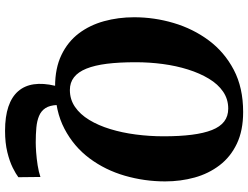

<svg xmlns="http://www.w3.org/2000/svg" viewBox="-134 -660 1006 779"><g transform="rotate(90 369.5 -270.0)"><path d="M510.5 213Q452.5 213 412.5 199.5Q372.5 186 349.8 160Q327 134 321.5 96.2Q316 58.5 327.5 10L405.5 2Q407 32 418.2 49.2Q429.5 66.5 449.8 75Q470 83.5 497.2 86Q524.5 88.5 557.5 88.5Q572.5 88.5 597.5 86.8Q622.5 85 649.8 80.8Q677 76.5 697.5 69.5L698.5 159Q685.5 169 660 181.8Q634.5 194.5 596.8 203.8Q559 213 510.5 213ZM330.5 10Q256 10 202.5 -15.8Q149 -41.5 115.2 -86Q81.5 -130.5 65.5 -188.5Q49.5 -246.5 49.5 -310.5Q49.5 -392.5 72.8 -471Q96 -549.5 143.2 -613.2Q190.5 -677 262.8 -715Q335 -753 434 -753Q509 -753 562.5 -727.5Q616 -702 650 -657.5Q684 -613 699.8 -556Q715.5 -499 715.5 -436.5Q715.5 -353 692.5 -273.2Q669.5 -193.5 622 -129.8Q574.5 -66 502 -28Q429.5 10 330.5 10ZM344.5 -50Q383 -50 413.2 -70.8Q443.5 -91.5 466 -128.5Q488.5 -165.5 503.2 -213.8Q518 -262 525.2 -317.5Q532.5 -373 532.5 -430.5Q532.5 -496 526.2 -544.8Q520 -593.5 507 -626.5Q494 -659.5 472.5 -676Q451 -692.5 420 -692.5Q382 -692.5 351.5 -671.8Q321 -651 298.8 -614Q276.5 -577 261.5 -529.2Q246.5 -481.5 239.2 -427Q232 -372.5 232 -316.5Q232 -250 238.2 -200.2Q244.5 -150.5 258 -117Q271.5 -83.5 293 -66.8Q314.5 -50 344.5 -50Z"/></g></svg>

Font: Merriweather 20pt Black
Style: Italic
Weight: 900
Italic angle: -7.8°
Version: Version 2.101